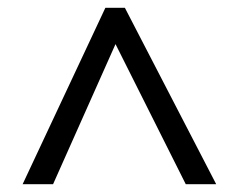

<svg xmlns="http://www.w3.org/2000/svg" viewBox="-20 -815 612 492"><path d="M38 -343 250 -795H300L534 -343H456L276 -702L116 -343Z"/></svg>

Font: Noto Sans Kannada UI
Style: Regular
Weight: 400
Designer: Jelle Bosma - Monotype Design Team
Foundry: Monotype Imaging Inc.
Version: Version 2.006